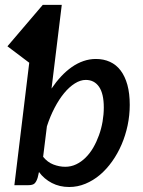

<svg xmlns="http://www.w3.org/2000/svg" viewBox="-20 -760 588 788"><path d="M191.5 -396.5Q210 -424 231 -446.5Q252 -469 275 -485Q298 -501 322.8 -509.5Q347.5 -518 373.5 -518Q405.5 -518 431.2 -506.2Q457 -494.5 475 -470.8Q493 -447 502.8 -411.8Q512.5 -376.5 512.5 -329.5Q512.5 -287 503.8 -245.5Q495 -204 479 -166.8Q463 -129.5 440.2 -97.5Q417.5 -65.5 390 -42.2Q362.5 -19 330.5 -5.8Q298.5 7.5 264 7.5Q224.5 7.5 192.8 -9Q161 -25.5 140 -54L134.5 -30.5Q129.5 -14.5 122 -7.2Q114.5 0 96.5 0H39L100 -502.5L10.5 -570L155.5 -740H233.5ZM157 -116.5Q175 -94 199.2 -84.8Q223.5 -75.5 247.5 -75.5Q271.5 -75.5 292.5 -85.5Q313.5 -95.5 331.2 -113Q349 -130.5 362.8 -154.2Q376.5 -178 386.2 -205Q396 -232 401 -261.2Q406 -290.5 406 -319Q406 -375.5 386.5 -403.8Q367 -432 332 -432Q310 -432 287 -417.5Q264 -403 243 -377.5Q222 -352 203.8 -317Q185.5 -282 172.5 -241.5Z"/></svg>

Font: Lato SemiBold
Style: Italic
Weight: 600
Italic angle: -7°
Designer: Lukasz Dziedzic with Adam Twardoch and Botio Nikoltchev
Foundry: tyPoland Lukasz Dziedzic
Version: Version 2.015; 2015-08-06; http://www.latofonts.com/